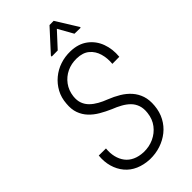

<svg xmlns="http://www.w3.org/2000/svg" viewBox="-278 -976 1058 1058"><g transform="rotate(-45 250.5 -447.5)"><path d="M385.3 -179.7Q389.2 -211.9 380.9 -236.3Q372.6 -260.7 355 -278.3Q337.4 -295.9 313.2 -309.3Q289.1 -322.8 261.2 -333.5Q227.5 -348.1 197.8 -365.5Q168 -382.8 146 -406.2Q124 -429.7 112.8 -460.4Q101.6 -491.2 105.5 -532.2Q108.4 -575.7 127.4 -610.8Q146.5 -646 176.8 -671.1Q207 -696.3 244.9 -709Q282.7 -721.7 325.2 -720.7Q384.8 -719.2 424.6 -689.5Q464.4 -659.7 481.9 -612.1Q499.5 -564.5 494.1 -508.8L439.5 -508.3Q443.4 -549.3 432.9 -585.4Q422.4 -621.6 395.3 -644.5Q368.2 -667.5 321.8 -668.5Q280.3 -669.4 245.8 -653.1Q211.4 -636.7 188.7 -606Q166 -575.2 161.1 -534.2Q157.7 -503.4 166.3 -480.7Q174.8 -458 192.4 -440.9Q210 -423.8 233.2 -410.9Q256.3 -397.9 282.2 -388.2Q318.4 -374 348.9 -355.7Q379.4 -337.4 401.4 -312.5Q423.3 -287.6 434.1 -255.4Q444.8 -223.1 440.9 -180.7Q437 -135.7 417.7 -99.9Q398.4 -64 367.4 -39.3Q336.4 -14.6 297.4 -1.7Q258.3 11.2 214.4 10.3Q168.5 8.3 132.1 -7.6Q95.7 -23.4 71.3 -52.7Q46.9 -82 35.9 -120.6Q24.9 -159.2 29.3 -204.1L85 -203.6Q81.5 -169.9 88.6 -140.6Q95.7 -111.3 112.3 -89.6Q128.9 -67.9 155.5 -55.7Q182.1 -43.5 217.8 -42Q260.3 -41 296.4 -57.6Q332.5 -74.2 356.4 -105.2Q380.4 -136.2 385.3 -179.7ZM378.4 -904.8 457 -778.3V-772.5L409.2 -773.4L359.9 -861.3L278.8 -773.4L231.4 -772.9L231.9 -779.8L345.7 -904.3Z"/></g></svg>

Font: Roboto Condensed Light
Style: Italic
Weight: 300
Italic angle: -12°
Designer: Christian Robertson
Foundry: Google
Version: Version 3.0; 2020